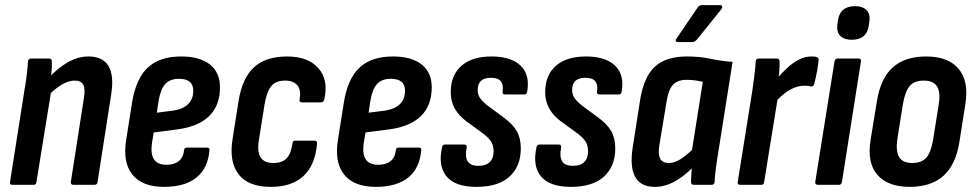

<svg xmlns="http://www.w3.org/2000/svg" viewBox="-20 -720 3799 748"><path d="M266 0Q255 0 256 -11L307 -339Q313 -375 304 -390.5Q295 -406 271 -406Q248 -406 222.5 -391.5Q197 -377 166 -346V-413Q205 -455 244.5 -477.5Q284 -500 325 -500Q380 -500 402.5 -463Q425 -426 413 -351L360 -11Q359 0 348 0ZM29 0Q17 0 19 -11L75 -367Q81 -401 84.5 -431Q88 -461 89 -480Q90 -492 101 -492H171Q182 -492 182 -480Q183 -463 180.5 -437.5Q178 -412 175 -394L180 -369L122 -11Q121 0 111 0Z M619 8Q534 8 495.5 -40Q457 -88 472 -178L495 -323Q510 -414 556 -457Q602 -500 686 -500Q758 -500 797.5 -469Q837 -438 837 -380Q837 -309 795 -268Q753 -227 672 -216L579 -204L572 -163Q566 -120 580 -99Q594 -78 629 -78Q658 -78 676 -92Q694 -106 697 -134Q698 -145 708 -145H786Q798 -145 796 -134Q790 -64 745 -28Q700 8 619 8ZM591 -281 654 -289Q694 -295 713.5 -315Q733 -335 733 -366Q733 -390 719 -401.5Q705 -413 678 -413Q643 -413 624.5 -393.5Q606 -374 598 -328Z M1035 8Q947 8 909.5 -41Q872 -90 886 -178L909 -324Q923 -415 969 -457.5Q1015 -500 1099 -500Q1181 -500 1221 -453.5Q1261 -407 1243 -332Q1240 -321 1231 -321H1157Q1145 -321 1147 -332Q1154 -369 1138.5 -387.5Q1123 -406 1091 -406Q1055 -406 1037.5 -385.5Q1020 -365 1011 -315L989 -177Q981 -130 995 -107.5Q1009 -85 1045 -85Q1080 -85 1097 -103.5Q1114 -122 1119 -160Q1120 -172 1130 -172H1205Q1217 -172 1215 -160Q1208 -77 1162.5 -34.5Q1117 8 1035 8Z M1444 8Q1359 8 1320.5 -40Q1282 -88 1297 -178L1320 -323Q1335 -414 1381 -457Q1427 -500 1511 -500Q1583 -500 1622.5 -469Q1662 -438 1662 -380Q1662 -309 1620 -268Q1578 -227 1497 -216L1404 -204L1397 -163Q1391 -120 1405 -99Q1419 -78 1454 -78Q1483 -78 1501 -92Q1519 -106 1522 -134Q1523 -145 1533 -145H1611Q1623 -145 1621 -134Q1615 -64 1570 -28Q1525 8 1444 8ZM1416 -281 1479 -289Q1519 -295 1538.5 -315Q1558 -335 1558 -366Q1558 -390 1544 -401.5Q1530 -413 1503 -413Q1468 -413 1449.5 -393.5Q1431 -374 1423 -328Z M1836 8Q1753 8 1719.5 -33Q1686 -74 1702 -145Q1703 -157 1714 -157H1788Q1800 -157 1798 -145Q1791 -109 1802 -91.5Q1813 -74 1844 -74Q1873 -74 1888 -88.5Q1903 -103 1903 -130Q1903 -151 1895 -165.5Q1887 -180 1866 -197L1796 -248Q1767 -270 1751.5 -297.5Q1736 -325 1736 -361Q1736 -427 1777.5 -463.5Q1819 -500 1895 -500Q1970 -500 2007.5 -465Q2045 -430 2034 -364Q2033 -352 2023 -352H1947Q1936 -352 1938 -364Q1946 -417 1893 -417Q1841 -417 1841 -370Q1841 -352 1849.5 -339Q1858 -326 1879 -309L1944 -261Q1978 -236 1993.5 -208.5Q2009 -181 2009 -142Q2009 -72 1965 -32Q1921 8 1836 8Z M2204 8Q2121 8 2087.5 -33Q2054 -74 2070 -145Q2071 -157 2082 -157H2156Q2168 -157 2166 -145Q2159 -109 2170 -91.5Q2181 -74 2212 -74Q2241 -74 2256 -88.5Q2271 -103 2271 -130Q2271 -151 2263 -165.5Q2255 -180 2234 -197L2164 -248Q2135 -270 2119.5 -297.5Q2104 -325 2104 -361Q2104 -427 2145.5 -463.5Q2187 -500 2263 -500Q2338 -500 2375.5 -465Q2413 -430 2402 -364Q2401 -352 2391 -352H2315Q2304 -352 2306 -364Q2314 -417 2261 -417Q2209 -417 2209 -370Q2209 -352 2217.5 -339Q2226 -326 2247 -309L2312 -261Q2346 -236 2361.5 -208.5Q2377 -181 2377 -142Q2377 -72 2333 -32Q2289 8 2204 8Z M2531 8Q2476 8 2454.5 -31Q2433 -70 2445 -146L2474 -332Q2489 -422 2532 -461Q2575 -500 2656 -500Q2707 -500 2748 -491Q2789 -482 2834 -479L2778 -125Q2772 -89 2768.5 -61Q2765 -33 2764 -11Q2763 0 2752 0H2683Q2672 0 2672 -11Q2672 -23 2673 -36.5Q2674 -50 2675 -64Q2641 -30 2605 -11Q2569 8 2531 8ZM2586 -85Q2606 -85 2628 -98Q2650 -111 2676 -136L2718 -401Q2703 -405 2686.5 -407Q2670 -409 2655 -409Q2620 -409 2602 -390Q2584 -371 2577 -325L2549 -156Q2543 -121 2551.5 -103Q2560 -85 2586 -85ZM2620 -556Q2615 -556 2613 -559.5Q2611 -563 2615 -569L2696 -688Q2703 -700 2714 -700H2786Q2792 -700 2793.5 -695.5Q2795 -691 2791 -685L2696 -567Q2687 -556 2676 -556Z M2864 0Q2852 0 2854 -11L2911 -367Q2916 -403 2919.5 -430.5Q2923 -458 2924 -480Q2925 -492 2936 -492H3007Q3017 -492 3017 -480Q3018 -462 3015.5 -437.5Q3013 -413 3010 -395L3014 -363L2957 -11Q2956 0 2946 0ZM2998 -320 3006 -413Q3025 -435 3046.5 -455Q3068 -475 3092 -487.5Q3116 -500 3141 -500Q3149 -500 3154 -499.5Q3159 -499 3163 -497Q3170 -495 3169 -485Q3167 -465 3162.5 -440Q3158 -415 3152 -393Q3148 -381 3139 -383Q3134 -385 3127.5 -385.5Q3121 -386 3113 -386Q3094 -386 3074 -378Q3054 -370 3035 -355Q3016 -340 2998 -320Z M3167 0Q3155 0 3156 -11L3231 -480Q3233 -492 3243 -492H3325Q3336 -492 3334 -480L3260 -11Q3258 0 3249 0ZM3298 -565Q3269 -565 3254 -580Q3239 -595 3242 -623L3244 -637Q3251 -696 3311 -696Q3341 -696 3356 -680.5Q3371 -665 3367 -637L3365 -623Q3358 -565 3298 -565Z M3524 8Q3438 8 3397.5 -39.5Q3357 -87 3372 -177L3396 -324Q3410 -414 3457.5 -457Q3505 -500 3589 -500Q3673 -500 3714 -452.5Q3755 -405 3741 -315L3718 -169Q3704 -79 3656 -35.5Q3608 8 3524 8ZM3534 -85Q3570 -85 3588.5 -105.5Q3607 -126 3615 -175L3637 -312Q3645 -361 3630.5 -383.5Q3616 -406 3579 -406Q3543 -406 3525 -386Q3507 -366 3498 -317L3476 -179Q3469 -131 3483 -108Q3497 -85 3534 -85Z"/></svg>

Font: Sofia Sans Condensed
Style: Bold Italic
Weight: 700
Italic angle: -9°
Version: Version 4.100